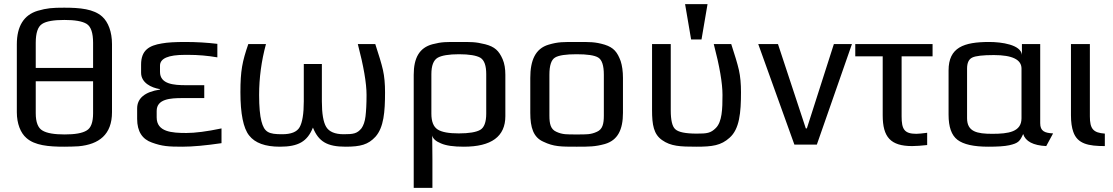

<svg xmlns="http://www.w3.org/2000/svg" viewBox="-20 -696 5354 924"><path d="M519 -484C519 -542 501 -590 472 -616C431 -653 365 -659 289 -659C232 -659 206 -657 161 -644C95 -624 61 -570 61 -483V-156C61 -101 79 -56 107 -32C147 4 214 10 289 10C316 10 339 9 358 8C456 -1 519 -48 519 -156ZM428 -151C428 -108 418 -80 397 -68C376 -55 341 -49 291 -49C241 -49 205 -55 184 -68C163 -80 152 -108 152 -151V-305H428ZM152 -490C152 -537 162 -568 183 -581C203 -594 239 -600 290 -600C340 -600 376 -594 397 -581C418 -568 428 -537 428 -490V-369H152Z M734 -131V-162C734 -220 800 -224 858 -224H963V-286H875C816 -286 750 -291 750 -350V-380C750 -415 790 -432 870 -432H886C933 -432 980 -428 1026 -420V-485C976 -491 924 -494 871 -494C823 -494 786 -492 759 -487C697 -477 659 -454 659 -385V-346C659 -298 707 -274 750 -267V-265C677 -254 640 -223 640 -174V-124C640 -63 665 -26 711 -10C760 8 791 10 857 10C908 10 971 4 1046 -7V-78C975 -63 918 -56 877 -56C807 -56 734 -61 734 -131Z M1137 -252C1137 -149 1151 -79 1179 -44C1207 -8 1256 10 1327 10C1416 10 1459 -15 1486 -82C1513 -15 1554 10 1643 10C1715 10 1752 0 1787 -38C1827 -83 1833 -158 1833 -252C1833 -292 1830 -328 1823 -359C1816 -390 1803 -432 1786 -484H1702C1730 -377 1744 -296 1744 -239C1744 -195 1742 -161 1739 -136C1736 -111 1729 -92 1720 -79C1699 -53 1681 -50 1634 -50C1592 -50 1564 -62 1550 -85C1536 -108 1529 -149 1529 -208V-388H1442V-208C1442 -148 1435 -107 1422 -84C1409 -61 1381 -50 1338 -50C1273 -50 1252 -59 1238 -113C1231 -140 1227 -182 1227 -239C1227 -321 1238 -403 1260 -484H1175C1146 -400 1137 -356 1137 -252Z M2060 -44C2063 -29 2077 -16 2102 -6C2127 5 2163 10 2212 10C2345 10 2412 -39 2412 -137V-336C2412 -365 2408 -390 2399 -411C2381 -452 2361 -471 2315 -483C2267 -495 2246 -494 2187 -494C2128 -494 2107 -495 2061 -483C1998 -466 1971 -417 1971 -336V208H2061V71C2061 50 2060 -23 2060 -44ZM2320 -149C2320 -108 2310 -82 2291 -71C2272 -60 2237 -54 2188 -54C2140 -54 2106 -60 2086 -73C2066 -86 2056 -111 2056 -149V-339C2056 -380 2066 -406 2086 -418C2105 -429 2140 -435 2189 -435C2238 -435 2273 -429 2292 -418C2311 -406 2320 -380 2320 -339Z M2978 -321C2978 -353 2974 -380 2967 -402C2951 -445 2934 -467 2890 -481C2843 -495 2818 -494 2755 -494C2692 -494 2667 -495 2620 -481C2556 -462 2532 -405 2532 -321V-153C2532 -82 2547 -35 2595 -14C2645 10 2679 10 2755 10C2816 10 2844 10 2891 -3C2953 -21 2978 -72 2978 -153ZM2886 -140C2886 -100 2880 -74 2853 -62C2823 -48 2802 -49 2755 -49C2708 -49 2687 -48 2657 -62C2630 -74 2624 -100 2624 -140V-336C2624 -381 2633 -408 2651 -419C2669 -430 2704 -435 2755 -435C2806 -435 2841 -430 2859 -419C2877 -408 2886 -381 2886 -336Z M3331 10C3409 10 3450 4 3491 -33C3539 -75 3546 -154 3546 -252C3546 -292 3543 -328 3536 -359C3529 -390 3516 -432 3499 -484H3415C3443 -377 3457 -296 3457 -239C3457 -171 3455 -110 3425 -80C3400 -55 3382 -53 3333 -53C3279 -53 3245 -60 3230 -74C3215 -87 3208 -118 3208 -165V-484H3118V-166C3118 -95 3126 -50 3166 -22C3208 8 3254 10 3331 10ZM3356 -506 3385 -676H3277L3306 -506Z M4080 -484H3993L3863 -78H3858L3724 -484H3629L3803 0H3911Z M4319 -136V-425H4468V-484H4096V-425H4228V-141C4228 -36 4266 7 4370 7C4390 7 4414 5 4442 2V-57C4419 -54 4401 -52 4390 -52C4332 -52 4319 -74 4319 -136Z M4986 -103V-484H4898V-432C4893 -481 4800 -494 4741 -494C4618 -494 4545 -468 4545 -357V-144C4545 -85 4559 -45 4588 -23C4617 -1 4666 10 4736 10C4780 10 4814 8 4837 3C4881 -7 4888 -16 4904 -51C4915 -16 4952 4 5015 7L5048 -54C5007 -56 4986 -65 4986 -103ZM4755 -52C4682 -52 4634 -62 4634 -127V-366C4634 -393 4642 -411 4659 -419C4675 -427 4710 -431 4763 -431C4852 -431 4896 -409 4896 -366V-127C4896 -61 4833 -52 4755 -52Z M5225 -136V-484H5134V-141C5134 -108 5138 -82 5145 -62C5165 -3 5219 7 5297 7V-53C5241 -57 5225 -76 5225 -136Z"/></svg>

Font: Gamestation Text
Style: Bold
Weight: 400
Designer: Jonas Hecksher
Foundry: Jonas Hecksher, Playtypeª, e-types AS
Version: Version 1.003